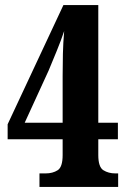

<svg xmlns="http://www.w3.org/2000/svg" viewBox="-20 -734 501 754"><path d="M135 0V-53H159Q187 -53 206.5 -65.5Q226 -78 226 -125V-187H10V-246L229 -714H366V-252H443V-187H366V-125Q366 -78 386 -65.5Q406 -53 433 -53H444V0ZM77 -252H226V-436Q226 -480 227 -522.5Q228 -565 232 -612Q220 -576 203 -534.5Q186 -493 171 -457Z"/></svg>

Font: Noto Serif ExtraCondensed ExtraBold
Style: Regular
Weight: 800
Width: 2
Designer: Monotype Design Team
Foundry: Monotype Imaging Inc.
Version: Version 2.013; ttfautohint (v1.8.4.7-5d5b)